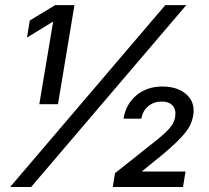

<svg xmlns="http://www.w3.org/2000/svg" viewBox="-20 -748 835 768"><path d="M277.8 -727.5 211.9 -331.1H137.2L192.4 -660.2H189.9L87.9 -597.7L99.1 -666L200.7 -727.5ZM20.5 0 641.1 -727.5H725.1L104.5 0ZM431.2 0 439.9 -55.2 604 -185.5Q627.4 -204.1 643.3 -219.2Q659.2 -234.4 668.5 -249Q677.7 -263.7 680.7 -280.3Q685.1 -309.6 670.4 -325.7Q655.8 -341.8 626 -341.8Q596.2 -341.8 573.5 -323.5Q550.8 -305.2 545.4 -273.4H474.1Q483.4 -331.5 525.6 -366.7Q567.9 -401.9 629.4 -401.9Q691.4 -401.9 726.8 -369.4Q762.2 -336.9 752.4 -283.7Q749.5 -267.1 742.2 -251Q734.9 -234.9 721.2 -217.5Q707.5 -200.2 685.8 -179.2Q664.1 -158.2 632.3 -131.3L549.3 -64L548.8 -62H722.2L711.9 0Z"/></svg>

Font: Inter 24pt
Style: Italic
Weight: 400
Italic angle: -9.3988°
Designer: Rasmus Andersson
Foundry: rsms
Version: Version 4.001;git-66647c0bb